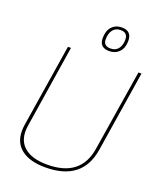

<svg xmlns="http://www.w3.org/2000/svg" viewBox="-166 -1015 931 1126"><g transform="rotate(20 300.0 -452.5)"><path d="M254 10Q158 10 105.5 -30Q53 -70 53 -144Q53 -155 53.5 -162.5Q54 -170 56 -183L138 -700H157L76 -184Q63 -100 111 -54.5Q159 -9 259 -9Q468 -9 497 -194L578 -700H597L517 -194Q484 10 254 10ZM373 -759Q312 -759 312 -818Q312 -864 335.5 -889.5Q359 -915 398 -915Q459 -915 459 -853Q459 -809 435 -784Q411 -759 373 -759ZM376 -776Q406 -776 423 -797Q440 -818 440 -855Q440 -898 395 -898Q365 -898 348 -876.5Q331 -855 331 -817Q331 -776 376 -776Z"/></g></svg>

Font: Georama Thin
Style: Italic
Weight: 100
Italic angle: -9°
Designer: Jean-Baptiste Levee
Foundry: Production Type
Version: Version 1.000